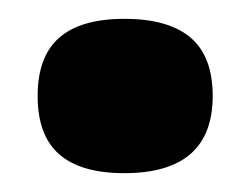

<svg xmlns="http://www.w3.org/2000/svg" viewBox="-20 -431 266 204"><path d="M112 -247Q66 -247 43 -267Q20 -287 20 -329Q20 -371 43 -391Q66 -411 112 -411Q159 -411 182.5 -391Q206 -371 206 -329Q206 -247 112 -247Z"/></svg>

Font: Bricolage Grotesque 72pt
Style: Bold
Weight: 700
Designer: Mathieu Triay
Foundry: Atelier Triay
Version: Version 1.001;gftools[0.9.33.dev8+g029e19f]